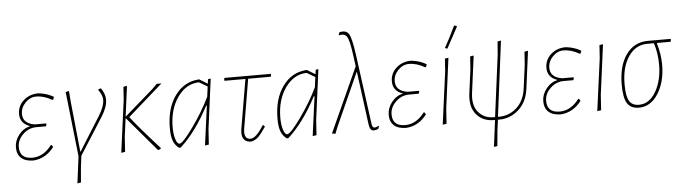

<svg xmlns="http://www.w3.org/2000/svg" viewBox="-52 -923 4742 1334"><g transform="rotate(-5 2319.5 -256.0)"><path d="M151 4Q95 4 65.5 -22Q36 -48 36 -97Q36 -144 68 -184.5Q100 -225 148 -236Q78 -259 78 -326Q78 -382 120 -420Q162 -458 225 -458Q286 -451 330 -424L323 -405L317 -404Q261 -437 206 -437Q164 -437 131 -403Q98 -369 98 -325Q98 -258 181 -245H259L262 -241L257 -225H190Q136 -225 96 -186Q56 -147 56 -98Q56 -16 144 -16Q222 -16 279 -92H285L294 -78Q238 -3 151 4Z M660 -455Q689 -414 689 -373Q689 -323 648 -258L484 0L474 79L465 185L440 189L464 2L414 -450L437 -456L443 -382L479 -30H482L631 -268Q669 -330 669 -374Q669 -406 641 -444L642 -449Z M762 4 811 -362 817 -452 842 -456 814 -243 1015 -418 1049 -452H1082L839 -238Q894 -166 1039 -5L1038 -1Q1030 5 1020 7L1017 6L813 -234L796 -106L789 0Z M1165 4Q1137 -17 1125 -49Q1113 -81 1113 -137Q1113 -275 1176 -362.5Q1239 -450 1342 -457H1346L1403 -422L1407 -453L1426 -456L1380 -106L1373 0L1346 4L1383 -271H1378Q1285 -94 1176 4ZM1133 -141Q1133 -93 1144 -58.5Q1155 -24 1171 -24Q1194 -24 1269 -129Q1344 -234 1391 -333L1400 -403L1342 -437Q1252 -435 1192.5 -350.5Q1133 -266 1133 -141Z M1669 5Q1605 5 1605 -64L1607 -86L1666 -432H1522L1518 -436L1521 -452H1843L1846 -448L1843 -432H1685L1627 -87L1625 -67Q1625 -15 1665 -15Q1704 -15 1757 -101H1764L1772 -90Q1739 -41 1718 -21Q1697 -1 1669 5Z M1916 4Q1888 -17 1876 -49Q1864 -81 1864 -137Q1864 -275 1927 -362.5Q1990 -450 2093 -457H2097L2154 -422L2158 -453L2177 -456L2131 -106L2124 0L2097 4L2134 -271H2129Q2036 -94 1927 4ZM1884 -141Q1884 -93 1895 -58.5Q1906 -24 1922 -24Q1945 -24 2020 -129Q2095 -234 2142 -333L2151 -403L2093 -437Q2003 -435 1943.5 -350.5Q1884 -266 1884 -141Z M2256 2 2232 -2 2437 -453 2427 -527Q2413 -633 2396.5 -660.5Q2380 -688 2339 -677V-681L2344 -698Q2392 -710 2411 -679.5Q2430 -649 2446 -531L2511 -49Q2514 -24 2524.5 -19Q2535 -14 2558 -27L2562 -24L2555 -6Q2539 2 2523 2Q2497 2 2491 -42L2442 -413H2440L2274 -44Z M2751 4Q2695 4 2665.5 -22Q2636 -48 2636 -97Q2636 -144 2668 -184.5Q2700 -225 2748 -236Q2678 -259 2678 -326Q2678 -382 2720 -420Q2762 -458 2825 -458Q2886 -451 2930 -424L2923 -405L2917 -404Q2861 -437 2806 -437Q2764 -437 2731 -403Q2698 -369 2698 -325Q2698 -258 2781 -245H2859L2862 -241L2857 -225H2790Q2736 -225 2696 -186Q2656 -147 2656 -98Q2656 -16 2744 -16Q2822 -16 2879 -92H2885L2894 -78Q2838 -3 2751 4Z M3142 -674 3147 -675 3160 -671 3161 -665Q3138 -622 3083 -521L3078 -520L3066 -526Q3100 -586 3142 -674ZM3084 -456 3038 -106 3031 0 3004 4 3053 -362 3059 -452Z M3361 3Q3284 3 3239.5 -49.5Q3195 -102 3207 -196L3229 -362L3235 -452L3260 -456L3226 -197Q3215 -112 3254.5 -64.5Q3294 -17 3362 -17H3371L3427 -449L3434 -539L3458 -543L3391 -17H3399Q3469 -17 3521.5 -64Q3574 -111 3586 -196L3608 -362L3614 -452L3639 -456L3605 -196Q3593 -102 3534 -49.5Q3475 3 3398 3H3389L3379 79L3369 185L3345 189L3369 3Z M3829 4Q3773 4 3743.5 -22Q3714 -48 3714 -97Q3714 -144 3746 -184.5Q3778 -225 3826 -236Q3756 -259 3756 -326Q3756 -382 3798 -420Q3840 -458 3903 -458Q3964 -451 4008 -424L4001 -405L3995 -404Q3939 -437 3884 -437Q3842 -437 3809 -403Q3776 -369 3776 -325Q3776 -258 3859 -245H3937L3940 -241L3935 -225H3868Q3814 -225 3774 -186Q3734 -147 3734 -98Q3734 -16 3822 -16Q3900 -16 3957 -92H3963L3972 -78Q3916 -3 3829 4Z M4162 -456 4116 -106 4109 0 4082 4 4131 -362 4137 -452Z M4373 5Q4316 5 4291.5 -34Q4267 -73 4267 -163Q4267 -297 4323 -374.5Q4379 -452 4476 -452H4632L4635 -448L4632 -432H4538L4536 -428Q4559 -350 4559 -278Q4559 -159 4507 -77Q4455 5 4373 5ZM4375 -15Q4447 -15 4492.5 -92.5Q4538 -170 4538 -282Q4538 -360 4515 -432H4468Q4387 -432 4337 -358.5Q4287 -285 4287 -165Q4287 -83 4307 -49Q4327 -15 4375 -15Z"/></g></svg>

Font: Alegreya Sans Thin
Style: Italic
Weight: 100
Italic angle: -7°
Designer: Juan Pablo del Peral
Foundry: Huerta Tipografica
Version: Version 2.007